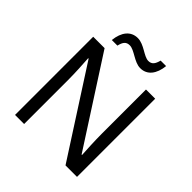

<svg xmlns="http://www.w3.org/2000/svg" viewBox="-240 -1076 1240 1240"><g transform="rotate(45 380.0 -456.5)"><path d="M197 -784H248C257 -823 271 -842 303 -842C347 -842 399 -785 455 -785C518 -785 556 -835 564 -913H514C504 -874 490 -855 459 -855C417 -855 366 -912 307 -912C244 -912 205 -863 197 -784ZM663 0V-714H579V-311C579 -246 584 -155 586 -123H582L201 -714H97V0H180V-399C180 -472 175 -546 172 -593H176L558 0Z"/></g></svg>

Font: Noto Sans Caucasian Albanian
Style: Regular
Weight: 400
Designer: Monotype Design Team
Foundry: Monotype Imaging Inc.
Version: Version 2.005